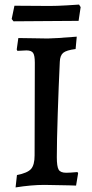

<svg xmlns="http://www.w3.org/2000/svg" viewBox="-20 -807 403 838"><path d="M54 -43Q100 -52 115.5 -69.5Q131 -87 131 -129L132 -533Q132 -565 124.5 -576Q117 -587 95 -587L56 -585L53 -591L60 -641L127 -640Q149 -639 188 -639Q215 -639 315 -647L310 -593Q270 -588 256 -576.5Q242 -565 241 -537Q236 -433 232 -310.5Q228 -188 228 -121Q228 -80 236 -66.5Q244 -53 269 -53Q285 -53 318 -56L321 -51L312 3Q293 3 282 2L174 0Q117 0 48 11ZM31 -724 43 -782 197 -781Q228 -781 270 -783.5Q312 -786 325 -787L332 -776L323 -716L181 -715L39 -714Z"/></svg>

Font: Alegreya Medium
Style: Regular
Weight: 500
Designer: Juan Pablo del Peral
Foundry: Huerta Tipografica
Version: Version 2.007; ttfautohint (v1.6)